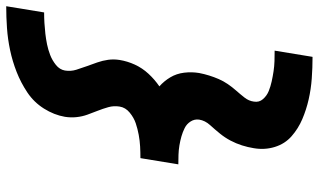

<svg xmlns="http://www.w3.org/2000/svg" viewBox="-226 -649 1026 618"><g transform="rotate(90 287.0 -340.0)"><path d="M-2 153Q33 153 68.5 150.5Q104 148 139.5 140.5Q175 133 209.5 119.5Q244 106 275.5 85Q307 64 327.5 31.5Q348 -1 354 -36Q357 -55 355 -73.5Q353 -92 347 -108.5Q341 -125 334.5 -141.5Q328 -158 323 -175.5Q318 -193 321 -212Q324 -231 340.5 -244.5Q357 -258 375 -264Q393 -270 412 -273.5Q431 -277 449.5 -278Q468 -279 487 -279L507 -401Q492 -401 476.5 -401.5Q461 -402 446 -404.5Q431 -407 417 -411Q403 -415 390 -421.5Q377 -428 369 -440.5Q361 -453 363 -468Q366 -487 380.5 -503Q395 -519 408 -535Q421 -551 430.5 -569Q440 -587 446 -606Q452 -625 455 -644Q461 -679 451 -711.5Q441 -744 416.5 -765.5Q392 -787 361.5 -800Q331 -813 298 -820.5Q265 -828 230.5 -830.5Q196 -833 161 -833L141 -711Q158 -711 174.5 -710.5Q191 -710 207.5 -707.5Q224 -705 240 -701.5Q256 -698 271 -692Q286 -686 297 -673.5Q308 -661 305 -644Q303 -628 292 -614Q281 -600 269.5 -587Q258 -574 248.5 -560Q239 -546 232.5 -531Q226 -516 221 -500Q216 -484 213 -468Q209 -444 212 -419.5Q215 -395 227 -375Q239 -355 256 -340Q234 -325 215.5 -305Q197 -285 186 -261Q175 -237 171 -212Q168 -193 170.5 -175Q173 -157 179 -140Q185 -123 191 -106.5Q197 -90 202.5 -72.5Q208 -55 205 -36Q202 -19 187 -7Q172 5 155 11.5Q138 18 121 21.5Q104 25 86.5 27Q69 29 52 30Q35 31 18 31Z"/></g></svg>

Font: Iosevka Sparkle Heavy
Style: Italic
Weight: 900
Italic angle: -9°
Designer: Belleve Invis
Foundry: Belleve Invis
Version: Version 4.5.0; ttfautohint (v1.8.3)